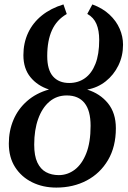

<svg xmlns="http://www.w3.org/2000/svg" viewBox="-20 -839 580 870"><path d="M235 11Q174.5 11 125.8 -13Q77 -37 48.5 -81.5Q20 -126 20 -188.5Q20 -246.5 41 -296Q62 -345.5 102.8 -381.2Q143.5 -417 202 -433.5Q149.5 -450.5 117.8 -489.5Q86 -528.5 86 -589Q86 -644 107.2 -689.8Q128.5 -735.5 169.2 -768.5Q210 -801.5 267.5 -819L282.5 -775.5Q237 -749.5 215.5 -702.2Q194 -655 194 -585Q194 -522.5 220.2 -492.8Q246.5 -463 293.5 -463Q334.5 -463 365 -484.8Q395.5 -506.5 412.5 -549.8Q429.5 -593 429.5 -658Q429.5 -701 417 -730.5Q404.5 -760 375.5 -776L398.5 -819Q445 -802 476 -773Q507 -744 522.2 -708.8Q537.5 -673.5 537.5 -636.5Q537.5 -585.5 516.5 -542.5Q495.5 -499.5 459 -470.5Q422.5 -441.5 375 -433Q433.5 -415 469.2 -371Q505 -327 505 -258Q505 -174 469.5 -113.8Q434 -53.5 373 -21.2Q312 11 235 11ZM246.5 -45.5Q286 -45.5 318.8 -70.2Q351.5 -95 371 -144.5Q390.5 -194 390.5 -269Q390.5 -338 363 -372.2Q335.5 -406.5 282.5 -406.5Q237 -406.5 204 -378.5Q171 -350.5 153 -300.2Q135 -250 135 -183.5Q135 -133 149.2 -102.8Q163.5 -72.5 188.5 -59Q213.5 -45.5 246.5 -45.5Z"/></svg>

Font: Merriweather 24pt Medium
Style: Italic
Weight: 500
Italic angle: -7.8°
Version: Version 2.101